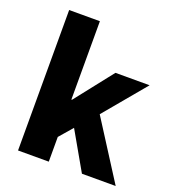

<svg xmlns="http://www.w3.org/2000/svg" viewBox="-128 -798 811 898"><g transform="rotate(20 277.0 -349.5)"><path d="M63 0H216V-123L273 -189L381 0H549L364 -290L537 -497H367L219 -309H216V-699H63Z"/></g></svg>

Font: DAIFUKU Sans
Style: Bold
Weight: 700
Designer: Original font ‘Source Han Sans JP’ : Paul D. Hunt
Foundry: Daifuku
Version: Version 1.000